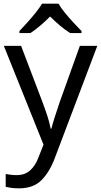

<svg xmlns="http://www.w3.org/2000/svg" viewBox="-20 -786 550 1046"><path d="M1 -536H95L211 -231Q226 -191 238 -154.5Q250 -118 256 -85H260Q266 -110 279 -150.5Q292 -191 306 -232L415 -536H510L279 74Q251 150 206.5 195Q162 240 84 240Q60 240 42 237.5Q24 235 11 232V162Q22 164 37.5 166Q53 168 70 168Q116 168 144.5 142Q173 116 189 73L217 2ZM299 -766Q311 -744 333.5 -716.5Q356 -689 380.5 -662.5Q405 -636 424 -617V-606H362Q336 -622 308 -645.5Q280 -669 253 -696Q226 -669 199 -646Q172 -623 146 -606H86V-617Q105 -637 128.5 -663Q152 -689 174 -716.5Q196 -744 209 -766Z"/></svg>

Font: Noto Sans Test
Style: Regular
Weight: 400
Version: Version 1.002; ttfautohint (v1.8.4.7-5d5b)